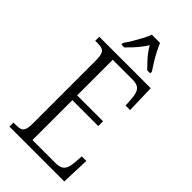

<svg xmlns="http://www.w3.org/2000/svg" viewBox="-282 -1005 1079 1079"><g transform="rotate(45 257.5 -465.5)"><path d="M35 0V-32H55Q77 -32 90.5 -37Q104 -42 110 -58.5Q116 -75 116 -108V-603Q116 -638 110 -654.5Q104 -671 90.5 -676.5Q77 -682 55 -682H35V-714H444L449 -545H413L410 -593Q408 -622 401.5 -640Q395 -658 380 -667Q365 -676 336 -676H180V-393H386V-355H180V-38H361Q390 -38 405.5 -46.5Q421 -55 428 -72.5Q435 -90 437 -115L441 -169H477L471 0ZM154 -784Q168 -803 183.5 -829Q199 -855 213.5 -882Q228 -909 236 -931H301Q310 -909 324 -882Q338 -855 354 -829Q370 -803 383 -784V-771H359Q342 -789 325.5 -806Q309 -823 295 -841.5Q281 -860 269 -881Q256 -860 241.5 -841.5Q227 -823 211 -806Q195 -789 177 -771H154Z"/></g></svg>

Font: Noto Serif Ethiopic Condensed Light
Style: Regular
Weight: 300
Width: 3
Designer: Monotype Design Team
Foundry: Monotype Imaging Inc.
Version: Version 2.102